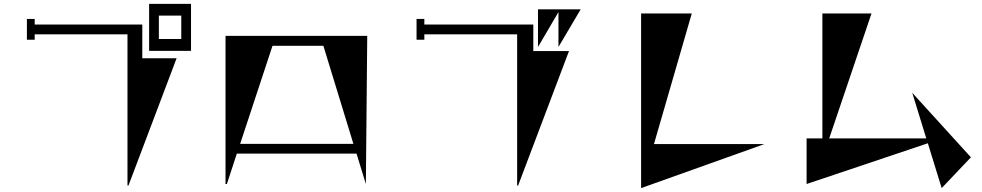

<svg xmlns="http://www.w3.org/2000/svg" viewBox="-20 -887 5040 985"><path d="M745 -867H960V-626H745ZM910 -687V-807H795V-687ZM710 -588H886L639 65H634V-711H158V-683H118V-790H158V-761H710Z M1857 57 1809 -99H1195L1144 57H1137V-703H1864ZM1212 -149H1793L1639 -652H1378Z M2959 -839 2845 -646V-825L2740 -646V-839ZM2716 -625H2899L2638 65H2633V-711H2157V-683H2117V-790H2157V-761H2716Z M3335 -148H3902L3269 78V-818H3529Z M4961 -80 4811 78 4740 -152 4118 57V-177H4199V-818H4451L4234 -177H4732L4660 -411Z"/></svg>

Font: Chokokutai
Style: Regular
Weight: 400
Designer: 108号,108go
Foundry: Font Zone 108
Version: Version 1.000; ttfautohint (v1.8.3)